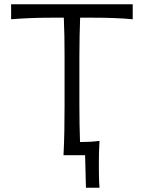

<svg xmlns="http://www.w3.org/2000/svg" viewBox="-20 -733 680 907"><path d="M280 0Q283 -60 284 -115.2Q285 -170.5 285 -236.5V-465Q285 -516.5 284.2 -560.8Q283.5 -605 281.5 -649.5H231.5Q170 -649.5 122.5 -647.5Q75 -645.5 32.5 -642V-713H607V-642Q565 -646 517.2 -647.8Q469.5 -649.5 408 -649.5H358.5Q357 -605 356 -560.8Q355 -516.5 355 -465V-236.5Q355 -188 355.8 -146Q356.5 -104 358 -62Q381 -62 404 -63.2Q427 -64.5 450 -67.5Q448 -36 447.5 -7.2Q447 21.5 447 48Q447 74.5 447.5 101.2Q448 128 450 154H386L382 0Z"/></svg>

Font: Commissioner Flair Light
Style: Regular
Weight: 300
Designer: Kostas Bartsokas
Foundry: Kostas Bartsokas
Version: Version 1.000; ttfautohint (v1.8.3)